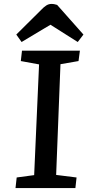

<svg xmlns="http://www.w3.org/2000/svg" viewBox="-20 -958 452 978"><path d="M179 -630 86 -647 92 -700H387L380 -647L288 -631L266 -67L370 -54L364 0H59L65 -54L154 -66ZM405 -782 376 -744 237 -832 90 -744 63 -782 189 -907Q203 -922 215.5 -930Q228 -938 242 -938Q251 -938 257.5 -936.5Q264 -935 271 -933Z"/></svg>

Font: Literata 7pt Medium
Style: Italic
Weight: 500
Italic angle: -2°
Designer: Latin by Veronika Burian and Jose Scaglione. Greek by Irene Vlachou. Cyrillic by Vera Evstafieva
Foundry: TypeTogether
Version: Version 3.002